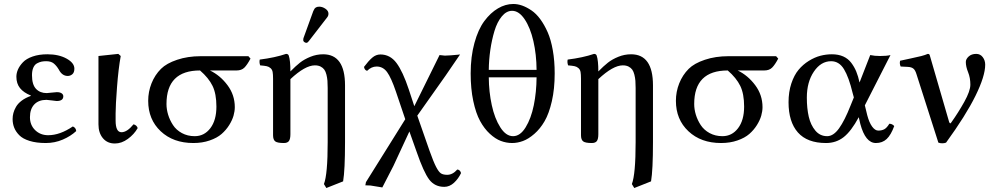

<svg xmlns="http://www.w3.org/2000/svg" viewBox="-20 -715 5044 973"><path d="M43.9 -111.8Q43.9 -127.4 47.9 -142.3Q51.8 -157.2 61.3 -173.8Q70.8 -190.4 89.8 -204.8Q108.9 -219.2 136.2 -229V-231Q99.6 -245.6 81.3 -268.6Q63 -291.5 63 -326.2Q63 -344.2 71 -362.8Q79.1 -381.3 96.2 -399.4Q113.3 -417.5 145.5 -428.7Q177.7 -439.9 220.2 -439.9Q277.8 -439.9 317.4 -418Q356.9 -396 356.9 -367.2Q356.9 -347.7 346.7 -338.9Q336.4 -330.1 323.2 -330.1Q294.4 -330.1 277.8 -362.8Q266.1 -382.3 252.2 -393.6Q238.3 -404.8 213.9 -404.8Q200.7 -404.8 190.2 -402.6Q179.7 -400.4 167.7 -394Q155.8 -387.7 148.9 -372.3Q142.1 -356.9 142.1 -334Q142.1 -286.1 162.6 -264.6Q183.1 -243.2 216.8 -243.2Q217.8 -243.2 241.7 -245.6Q265.6 -248 268.1 -248Q283.7 -248 292.2 -242.2Q300.8 -236.3 300.8 -227.1Q300.8 -203.1 267.1 -203.1Q263.7 -203.1 242.2 -206.1Q220.7 -209 215.8 -209Q175.8 -209 153.8 -185.8Q131.8 -162.6 131.8 -121.1Q131.8 -81.1 158.2 -55.4Q184.6 -29.8 224.1 -29.8Q283.7 -29.8 349.1 -74.2Q364.7 -67.9 366.2 -50.8Q338.4 -24.9 298.1 -7.6Q257.8 9.8 211.9 9.8Q164.1 9.8 129.6 -1Q95.2 -11.7 77.4 -30Q59.6 -48.3 51.8 -68.4Q43.9 -88.4 43.9 -111.8Z M565.9 -104Q565.9 -44.9 595.7 -44.9Q624 -44.9 656.7 -85Q673.3 -80.6 677.7 -65.9Q659.7 -34.2 627.9 -11Q596.2 12.2 562 12.2Q523.9 12.2 501.5 -14.6Q479 -41.5 479 -85V-431.2L579.6 -441.9L591.8 -431.2Q580.1 -366.7 573 -273.7Q565.9 -180.7 565.9 -140.1Z M966.8 -24.9Q1015.1 -24.9 1045.9 -65.2Q1076.7 -105.5 1076.7 -174.8Q1076.7 -239.7 1057.1 -279.8Q1037.6 -319.8 993.7 -357.9Q823.7 -357.9 823.7 -188Q823.7 -161.1 832 -133.8Q840.3 -106.4 856.7 -81.3Q873 -56.2 901.9 -40.5Q930.7 -24.9 966.8 -24.9ZM1178.7 -357.9H1043.9Q1095.7 -333 1132.8 -283.4Q1169.9 -233.9 1169.9 -171.9Q1169.9 -151.9 1163.6 -129.2Q1157.2 -106.4 1141.6 -81.3Q1126 -56.2 1103 -36.1Q1080.1 -16.1 1042.7 -3.2Q1005.4 9.8 960 9.8Q857.9 9.8 794.4 -49.8Q731 -109.4 731 -204.1Q731 -250 747.8 -292.5Q764.6 -335 795.9 -366.2Q823.7 -394 877.7 -412.1Q931.6 -430.2 996.6 -430.2H1238.8L1249.5 -418Q1232.9 -386.7 1218.5 -372.3Q1204.1 -357.9 1178.7 -357.9Z M1363.8 -29.8V-315.9Q1363.8 -338.4 1361.6 -350.3Q1359.4 -362.3 1351.1 -369.6Q1342.8 -377 1332 -379.4Q1321.3 -381.8 1298.3 -383.8Q1293 -400.4 1296.4 -413.1Q1374 -422.9 1429.7 -441.9Q1440.4 -441.9 1443.4 -433.1Q1451.7 -408.7 1451.7 -353Q1478.5 -380.4 1500.2 -397.5Q1522 -414.6 1553 -427.2Q1584 -439.9 1617.7 -439.9Q1728.5 -439.9 1728.5 -282.2V4.9Q1728.5 147 1718.8 204.1L1633.8 237.8L1621.6 217.8Q1640.6 168.5 1640.6 4.9V-269Q1640.6 -290.5 1639.4 -305.7Q1638.2 -320.8 1634.3 -336.7Q1630.4 -352.5 1623.5 -362.1Q1616.7 -371.6 1604.7 -377.7Q1592.8 -383.8 1575.7 -383.8Q1526.4 -383.8 1451.7 -314V-35.2Q1451.7 -10.7 1444.3 -0.5Q1437 9.8 1418.5 9.8Q1385.3 9.8 1374.5 1.2Q1363.8 -7.3 1363.8 -29.8ZM1597.7 -681.2Q1613.8 -681.2 1629.2 -670.7Q1644.5 -660.2 1644.5 -646Q1644.5 -635.3 1638.7 -627.9L1544.4 -505.9Q1538.6 -498 1532.7 -498Q1526.9 -498 1521.7 -502.2Q1516.6 -506.3 1516.6 -511.2Q1516.6 -518.1 1517.6 -521L1567.4 -658.2L1570.8 -665Q1577.1 -681.2 1597.7 -681.2Z M1986.3 -251Q1962.4 -321.3 1941.7 -349.6Q1920.9 -377.9 1888.7 -377.9Q1862.3 -377.9 1840.3 -356Q1827.1 -359.9 1824.7 -376Q1847.2 -406.2 1866.2 -422.6Q1885.3 -439 1907.7 -439Q1957 -439 1989.3 -395.8Q2021.5 -352.5 2051.8 -261.2L2079.6 -176.8L2207.5 -436Q2227.5 -433.1 2234.4 -433.1Q2245.1 -433.1 2264.4 -434.6Q2283.7 -436 2297.9 -437.5L2311.5 -439L2238.3 -332L2094.7 -128.9L2156.7 48.8Q2176.8 105.5 2190.2 131.1Q2203.6 156.7 2214.8 163.8Q2226.1 170.9 2246.6 170.9Q2273.9 170.9 2297.4 144Q2312 145.5 2316.4 162.1Q2303.2 190.4 2280.8 211.2Q2258.3 231.9 2231.4 231.9Q2183.1 231.9 2155 194.8Q2127 157.7 2091.3 54.2L2054.7 -48.8L1973.6 126L1917.5 234.9L1857.4 225.1L1831.5 224.1L1834.5 208L2033.7 -110.8Z M2699.2 -323.2H2457Q2457.5 -249.5 2472.2 -182.1Q2486.8 -114.7 2515.4 -69.8Q2543.9 -24.9 2580.1 -24.9Q2616.2 -24.9 2643.8 -69.8Q2671.4 -114.7 2685.1 -181.6Q2698.7 -248.5 2699.2 -323.2ZM2575.2 -660.2Q2546.4 -660.2 2522.9 -631.8Q2499.5 -603.5 2485.8 -558.1Q2472.2 -512.7 2464.8 -461.9Q2457.5 -411.1 2457 -360.8H2699.2Q2698.7 -438.5 2683.1 -506.6Q2667.5 -574.7 2638.7 -617.4Q2609.9 -660.2 2575.2 -660.2ZM2365.2 -342.8Q2365.2 -428.2 2384.3 -497.3Q2403.3 -566.4 2434.6 -608.4Q2465.8 -650.4 2503.7 -672.6Q2541.5 -694.8 2581.1 -694.8Q2603.5 -694.8 2626.2 -686.8Q2648.9 -678.7 2673.1 -662.4Q2697.3 -646 2718 -617.7Q2738.8 -589.4 2755.4 -551.8Q2772 -514.2 2781.5 -460.2Q2791 -406.2 2791 -342.8Q2791 -264.6 2776.6 -201.9Q2762.2 -139.2 2739.7 -100.6Q2717.3 -62 2687.7 -36.4Q2658.2 -10.7 2630.4 -0.5Q2602.5 9.8 2575.2 9.8Q2546.4 9.8 2518.3 -0.7Q2490.2 -11.2 2462.2 -37.1Q2434.1 -63 2412.8 -102.1Q2391.6 -141.1 2378.4 -203.1Q2365.2 -265.1 2365.2 -342.8Z M2924.3 -29.8V-315.9Q2924.3 -338.4 2922.1 -350.3Q2919.9 -362.3 2911.6 -369.6Q2903.3 -377 2892.6 -379.4Q2881.8 -381.8 2858.9 -383.8Q2853.5 -400.4 2856.9 -413.1Q2934.6 -422.9 2990.2 -441.9Q3001 -441.9 3003.9 -433.1Q3012.2 -408.7 3012.2 -353Q3039.1 -380.4 3060.8 -397.5Q3082.5 -414.6 3113.5 -427.2Q3144.5 -439.9 3178.2 -439.9Q3289.1 -439.9 3289.1 -282.2V4.9Q3289.1 147 3279.3 204.1L3194.3 237.8L3182.1 217.8Q3201.2 168.5 3201.2 4.9V-269Q3201.2 -290.5 3200 -305.7Q3198.7 -320.8 3194.8 -336.7Q3190.9 -352.5 3184.1 -362.1Q3177.2 -371.6 3165.3 -377.7Q3153.3 -383.8 3136.2 -383.8Q3086.9 -383.8 3012.2 -314V-35.2Q3012.2 -10.7 3004.9 -0.5Q2997.6 9.8 2979 9.8Q2945.8 9.8 2935.1 1.2Q2924.3 -7.3 2924.3 -29.8Z M3641.1 -24.9Q3689.5 -24.9 3720.2 -65.2Q3751 -105.5 3751 -174.8Q3751 -239.7 3731.4 -279.8Q3711.9 -319.8 3668 -357.9Q3498 -357.9 3498 -188Q3498 -161.1 3506.3 -133.8Q3514.6 -106.4 3531 -81.3Q3547.4 -56.2 3576.2 -40.5Q3605 -24.9 3641.1 -24.9ZM3853 -357.9H3718.3Q3770 -333 3807.1 -283.4Q3844.2 -233.9 3844.2 -171.9Q3844.2 -151.9 3837.9 -129.2Q3831.5 -106.4 3815.9 -81.3Q3800.3 -56.2 3777.3 -36.1Q3754.4 -16.1 3717 -3.2Q3679.7 9.8 3634.3 9.8Q3532.2 9.8 3468.8 -49.8Q3405.3 -109.4 3405.3 -204.1Q3405.3 -250 3422.1 -292.5Q3439 -335 3470.2 -366.2Q3498 -394 3552 -412.1Q3606 -430.2 3670.9 -430.2H3913.1L3923.8 -418Q3907.2 -386.7 3892.8 -372.3Q3878.4 -357.9 3853 -357.9Z M4068.8 -220.2Q4068.8 -165.5 4078.6 -123.3Q4088.4 -81.1 4112.1 -53Q4135.7 -24.9 4171.9 -24.9Q4203.6 -24.9 4232.2 -64.7Q4260.7 -104.5 4290 -179.2L4307.1 -221.2L4300.8 -244.1Q4281.7 -323.7 4257.1 -364.3Q4232.4 -404.8 4191.9 -404.8Q4140.1 -404.8 4104.5 -352.1Q4068.8 -299.3 4068.8 -220.2ZM3976.1 -196.8Q3976.1 -249 3990.2 -291.7Q4004.4 -334.5 4026.9 -361.3Q4049.3 -388.2 4078.9 -406.5Q4108.4 -424.8 4137.5 -432.4Q4166.5 -439.9 4195.8 -439.9Q4228.5 -439.9 4253.2 -429Q4277.8 -418 4293.7 -397Q4309.6 -376 4319.3 -352.3Q4329.1 -328.6 4335.9 -296.9L4390.1 -436Q4411.6 -431.2 4439.9 -431.2Q4474.6 -431.2 4492.7 -436L4362.8 -181.2L4375 -130.9Q4384.8 -93.8 4399.7 -73.5Q4414.6 -53.2 4430.7 -53.2Q4449.2 -53.2 4461.9 -60.3Q4474.6 -67.4 4486.8 -87.9Q4501.5 -87.9 4511.7 -76.2Q4495.1 -30.8 4473.4 -10.5Q4451.7 9.8 4418.9 9.8Q4365.7 9.8 4339.8 -86.9L4332 -121.1Q4293.5 -49.8 4255.4 -20Q4217.3 9.8 4166 9.8Q4070.8 9.8 4023.4 -43.9Q3976.1 -97.7 3976.1 -196.8Z M4624.5 -338.9Q4618.2 -359.9 4608.6 -367.4Q4599.1 -375 4581.5 -376L4544.4 -377.9Q4537.6 -391.6 4541.5 -407.2Q4560.5 -411.6 4594.7 -418.7Q4628.9 -425.8 4648.7 -430.9Q4668.5 -436 4681.6 -441.9Q4687 -441.9 4689.2 -439.7Q4691.4 -437.5 4693.4 -429.2L4789.6 -98.1Q4794.4 -83.5 4801.3 -95.2Q4835.9 -143.6 4866.7 -198.7Q4897.5 -253.9 4897.5 -286.1Q4897.5 -320.8 4886 -349.1Q4874.5 -377.4 4874.5 -400.9Q4874.5 -415.5 4888.9 -428.7Q4903.3 -441.9 4927.2 -441.9Q4947.8 -441.9 4960.2 -425.5Q4972.7 -409.2 4972.7 -387.2Q4972.7 -329.6 4923.6 -229.7Q4874.5 -129.9 4774.4 7.8Q4765.6 11.2 4755.4 11.2Q4744.1 11.2 4735.4 7.8Z"/></svg>

Font: Common Serif News
Style: Regular
Weight: 450
Designer: Philipp H. Poll, Khaled Hosny
Foundry: Stefan Peev, Context Ltd.
Version: Version 1.026